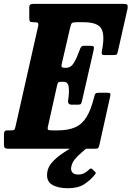

<svg xmlns="http://www.w3.org/2000/svg" viewBox="-58 -770 681 994"><path d="M236 -321 190.5 -116.5Q186.5 -100 192 -97.5Q197.5 -95 216 -95H239Q295 -95 331.2 -111Q367.5 -127 390.2 -164.5Q413 -202 429 -266Q432 -280.5 436 -285.2Q440 -290 457.5 -290H495Q509 -290 512 -286.5Q515 -283 512.5 -271L457 -21.5Q453.5 -6.5 450 -3.2Q446.5 0 429.5 0H-16Q-28 0 -32.8 -4.2Q-37.5 -8.5 -37.5 -21.5V-70.5Q-37.5 -84 -34.5 -89.5Q-31.5 -95 -18.5 -95H-4Q12.5 -95 16 -98.2Q19.5 -101.5 22.5 -116L139.5 -634.5Q142.5 -648 137.5 -651.5Q132.5 -655 118.5 -655H115Q100 -655 96.8 -659.5Q93.5 -664 93.5 -678.5V-730.5Q93.5 -744.5 100 -747.2Q106.5 -750 119.5 -750H578Q596 -750 600.2 -746Q604.5 -742 602.5 -726L552.5 -505Q549.5 -491.5 546.2 -488.2Q543 -485 527 -485H482.5Q470.5 -485 469.2 -491Q468 -497 469.5 -506Q486 -589 466.5 -622Q447 -655 374 -655H338.5Q319 -655 314.2 -650.2Q309.5 -645.5 305.5 -628.5L263 -445Q259 -429 261.5 -424Q264 -419 276 -419H284Q309.5 -419 325 -445.5Q340.5 -472 354 -510Q357 -520 361.8 -526.5Q366.5 -533 377.5 -533H408Q423 -533 426.5 -528.8Q430 -524.5 427 -511.5L366.5 -247.5Q364 -236.5 360.8 -232.2Q357.5 -228 344.5 -228H314.5Q300.5 -228 296.5 -235.5Q292.5 -243 295 -253.5Q301 -291 297.8 -318.8Q294.5 -346.5 272 -346.5H258Q245 -346.5 242 -341.2Q239 -336 236 -321ZM293.5 204.5Q242 204.5 211.2 185.8Q180.5 167 186.5 123.5Q189.5 97 209 73.8Q228.5 50.5 256.5 30.5Q284.5 10.5 314 -6.2Q343.5 -23 366.5 -36.5Q376 -42 385.2 -39.8Q394.5 -37.5 397.5 -34Q404.5 -26 405 -21.2Q405.5 -16.5 398 -9.5Q383.5 3.5 365 19Q346.5 34.5 331.2 52.5Q316 70.5 311.5 91Q307 110 315.8 121.8Q324.5 133.5 347 133.5Q365.5 133.5 379.2 125.8Q393 118 403 108Q412.5 98.5 418.5 104.5L434.5 119.5Q438.5 123 438 125.5Q437.5 128 433.5 133.5Q412 161 379.5 182.8Q347 204.5 293.5 204.5Z"/></svg>

Font: Besley* Condensed
Style: Bold Italic
Weight: 700
Width: 3
Italic angle: -13°
Designer: Owen Earl
Foundry: indestructible type*
Version: Version 3.000; ttfautohint (v1.8.3)